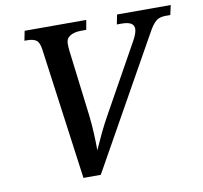

<svg xmlns="http://www.w3.org/2000/svg" viewBox="-79 -799 934 884"><g transform="rotate(-10 387.5 -357.0)"><path d="M157 -617Q152 -649 138 -659Q124 -669 96 -669H83L92 -714H380L372 -669H349Q316 -669 296.5 -657Q277 -645 277 -621Q277 -613 277.5 -603.5Q278 -594 279 -587L317 -279Q322 -237 324 -192.5Q326 -148 326 -114Q341 -148 360 -188Q379 -228 405 -274L576 -581Q595 -615 595 -635Q595 -669 538 -669H515L524 -714H775L765 -669H745Q725 -669 711.5 -663.5Q698 -658 685 -642Q672 -626 655 -594L322 0H241Z"/></g></svg>

Font: Noto Serif Medium
Style: Italic
Weight: 500
Italic angle: -12°
Designer: Monotype Design Team
Foundry: Monotype Imaging Inc.
Version: Version 2.014; ttfautohint (v1.8.4.7-5d5b)